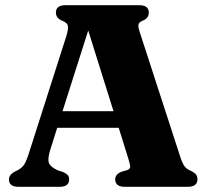

<svg xmlns="http://www.w3.org/2000/svg" viewBox="-20 -720 804 740"><path d="M246.5 -29Q246.5 0 210 0H51.5Q14.5 0 14.5 -28.5Q14.5 -46 36 -58L49 -64.5Q65 -73 73.5 -86.2Q82 -99.5 92.5 -133L236.5 -583.5Q244 -609.5 241.5 -620.8Q239 -632 221 -639.5Q195.5 -649.5 195.5 -671.5Q195.5 -700 233 -700H516.5Q553.5 -700 553.5 -671.5Q553.5 -649.5 529.5 -640Q516.5 -635 514 -626.2Q511.5 -617.5 518 -598L671.5 -125.5Q680.5 -96 689.2 -82.2Q698 -68.5 713.5 -62.5Q729.5 -55 735.2 -47.8Q741 -40.5 741 -29Q741 0 703.5 0H461Q424 0 424 -29Q424 -48 448 -58L470.5 -64.5Q483 -69.5 481.8 -79.2Q480.5 -89 474 -110.5L437.5 -227.5H200.5L174 -143.5Q163 -109 168.2 -93Q173.5 -77 202.5 -63.5L223 -57Q234.5 -52 240.5 -45.8Q246.5 -39.5 246.5 -29ZM221 -291.5H417.5L320 -602.5Z"/></svg>

Font: Fraunces 9pt
Style: Bold
Weight: 700
Version: Version 1.000;[b76b70a41]